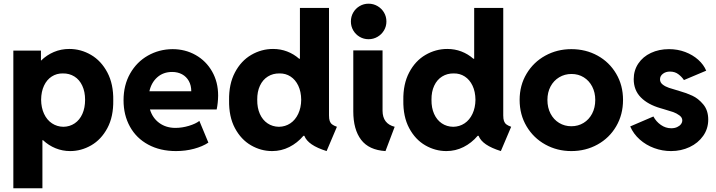

<svg xmlns="http://www.w3.org/2000/svg" viewBox="-20 -794 3799 1019"><path d="M50.8 -525.4H197.3V-472.7H198.2Q228 -502 266.1 -518.1Q304.2 -534.2 347.7 -534.2Q409.2 -534.2 463.1 -502.7Q517.1 -471.2 549.8 -409.4Q582.5 -347.7 581.1 -261.7Q582.5 -174.8 549.8 -114Q517.1 -53.2 464.1 -22.7Q411.1 7.8 352.5 7.8Q312 7.8 275.1 -7.1Q238.3 -22 208.5 -49.8H205.1V205.1H50.8ZM431.6 -264.6Q431.6 -307.1 416.7 -339.1Q401.9 -371.1 375 -387.9Q348.1 -404.8 313.5 -404.3Q280.8 -404.8 254.6 -387.9Q228.5 -371.1 213.6 -339.4Q198.7 -307.6 198.2 -264.6Q198.7 -222.2 213.9 -189.7Q229 -157.2 255.9 -139.4Q282.7 -121.6 316.4 -121.1Q350.1 -121.6 376.5 -139.4Q402.8 -157.2 417.2 -189.5Q431.6 -221.7 431.6 -264.6Z M635.7 -261.7Q635.7 -342.3 670.7 -403.8Q705.6 -465.3 765.1 -499Q824.7 -532.7 895.5 -533.2Q962.9 -533.2 1018.3 -502Q1073.7 -470.7 1105.7 -414.6Q1137.7 -358.4 1137.7 -287.1Q1137.2 -247.6 1129.9 -212.9H775.9Q789.6 -167.5 825.4 -141.4Q861.3 -115.2 911.1 -115.2Q946.3 -115.2 982.7 -126.2Q1019 -137.2 1038.1 -152.3L1085.9 -37.1Q1055.2 -16.6 1009.8 -4.4Q964.4 7.8 914.1 7.8Q830.1 7.8 766.8 -26.4Q703.6 -60.5 669.7 -121.8Q635.7 -183.1 635.7 -261.7ZM995.1 -309.6Q995.1 -340.8 982.2 -364Q969.2 -387.2 946.3 -399.7Q923.3 -412.1 893.6 -412.1Q846.7 -412.1 814.9 -384Q783.2 -356 772.9 -309.6Z M1595.2 -73.2H1590.3Q1558.1 -35.2 1515.4 -13.7Q1472.7 7.8 1424.3 7.8Q1365.2 7.8 1312.3 -22.7Q1259.3 -53.2 1226.8 -114Q1194.3 -174.8 1195.8 -261.7Q1194.3 -347.7 1226.8 -409.4Q1259.3 -471.2 1313.5 -502.7Q1367.7 -534.2 1429.2 -534.2Q1468.8 -534.2 1503.9 -520.8Q1539.1 -507.3 1567.4 -482.4H1571.8V-752H1726.1V-181.6Q1726.1 -162.6 1730 -151.6Q1733.9 -140.6 1742.7 -133.8Q1751.5 -127 1768.1 -121.1L1713.4 7.8Q1663.6 -7.8 1634.3 -27.8Q1605 -47.9 1595.2 -73.2ZM1578.6 -264.6Q1578.1 -307.6 1563 -339.4Q1547.9 -371.1 1522 -387.9Q1496.1 -404.8 1463.4 -404.3Q1428.7 -404.8 1401.6 -387.9Q1374.5 -371.1 1359.6 -339.1Q1344.7 -307.1 1345.2 -264.6Q1344.7 -221.7 1359.1 -189.5Q1373.5 -157.2 1399.9 -139.4Q1426.3 -121.6 1460.4 -121.1Q1494.1 -121.6 1520.8 -139.4Q1547.4 -157.2 1562.7 -189.7Q1578.1 -222.2 1578.6 -264.6Z M1855 -203.1V-526.4H2010.3V-206.1Q2010.7 -137.2 2074.7 -121.1L2025.9 7.8Q1938 2.4 1896.5 -52.2Q1855 -106.9 1855 -203.1ZM1842.3 -679.7Q1842.3 -706.1 1854.7 -727.5Q1867.2 -749 1888.7 -761.7Q1910.2 -774.4 1936 -774.4Q1961.9 -774.4 1983.6 -761.7Q2005.4 -749 2018.1 -727.5Q2030.8 -706.1 2030.8 -679.7Q2030.8 -654.3 2018.1 -632.8Q2005.4 -611.3 1983.6 -598.6Q1961.9 -585.9 1936 -585.9Q1910.2 -585.9 1888.7 -598.6Q1867.2 -611.3 1854.7 -632.8Q1842.3 -654.3 1842.3 -679.7Z M2520 -73.2H2515.1Q2482.9 -35.2 2440.2 -13.7Q2397.5 7.8 2349.1 7.8Q2290 7.8 2237.1 -22.7Q2184.1 -53.2 2151.6 -114Q2119.1 -174.8 2120.6 -261.7Q2119.1 -347.7 2151.6 -409.4Q2184.1 -471.2 2238.3 -502.7Q2292.5 -534.2 2354 -534.2Q2393.6 -534.2 2428.7 -520.8Q2463.9 -507.3 2492.2 -482.4H2496.6V-752H2650.9V-181.6Q2650.9 -162.6 2654.8 -151.6Q2658.7 -140.6 2667.5 -133.8Q2676.3 -127 2692.9 -121.1L2638.2 7.8Q2588.4 -7.8 2559.1 -27.8Q2529.8 -47.9 2520 -73.2ZM2503.4 -264.6Q2502.9 -307.6 2487.8 -339.4Q2472.7 -371.1 2446.8 -387.9Q2420.9 -404.8 2388.2 -404.3Q2353.5 -404.8 2326.4 -387.9Q2299.3 -371.1 2284.4 -339.1Q2269.5 -307.1 2270 -264.6Q2269.5 -221.7 2283.9 -189.5Q2298.3 -157.2 2324.7 -139.4Q2351.1 -121.6 2385.3 -121.1Q2418.9 -121.6 2445.6 -139.4Q2472.2 -157.2 2487.5 -189.7Q2502.9 -222.2 2503.4 -264.6Z M2737.8 -263.7Q2737.8 -341.3 2774.7 -402.8Q2811.5 -464.4 2874.3 -498.8Q2937 -533.2 3012.2 -533.2Q3088.9 -533.2 3151.4 -498.8Q3213.9 -464.4 3250.2 -402.8Q3286.6 -341.3 3286.6 -263.7Q3286.6 -185.5 3250.2 -123.5Q3213.9 -61.5 3151.1 -26.9Q3088.4 7.8 3012.2 7.8Q2937 7.8 2874.3 -26.9Q2811.5 -61.5 2774.7 -123.5Q2737.8 -185.5 2737.8 -263.7ZM3139.2 -263.7Q3139.2 -303.2 3123 -334.5Q3106.9 -365.7 3078.4 -383.5Q3049.8 -401.4 3013.2 -401.4Q2977.1 -401.4 2947.8 -383.8Q2918.5 -366.2 2901.9 -335Q2885.3 -303.7 2885.3 -263.7Q2885.3 -222.7 2901.9 -190.9Q2918.5 -159.2 2947.5 -141.6Q2976.6 -124 3012.2 -124Q3048.3 -124 3077.1 -141.6Q3106 -159.2 3122.6 -190.9Q3139.2 -222.7 3139.2 -263.7Z M3324.7 -123 3447.8 -175.8Q3461.9 -148.9 3487.3 -131.1Q3512.7 -113.3 3542.5 -113.3Q3560.1 -113.3 3573.5 -119.4Q3586.9 -125.5 3594 -135Q3601.1 -144.5 3601.1 -155.3Q3601.1 -170.4 3585.9 -181.6Q3570.8 -192.9 3551.3 -199.7Q3531.7 -206.5 3502.4 -214.8Q3490.7 -218.8 3485.8 -219.7Q3418.9 -238.8 3381.1 -277.1Q3343.3 -315.4 3343.3 -374Q3343.3 -420.4 3367.7 -456.8Q3392.1 -493.2 3434.8 -513.2Q3477.5 -533.2 3530.8 -533.2Q3576.2 -533.2 3616.5 -518.1Q3656.7 -502.9 3685.8 -476.8Q3714.8 -450.7 3728 -418.9L3609.9 -369.1Q3598.6 -386.2 3580.3 -400.1Q3562 -414.1 3535.6 -414.1Q3513.2 -414.1 3498 -402.3Q3482.9 -390.6 3482.9 -373Q3482.9 -356.4 3496.8 -345.5Q3510.7 -334.5 3530.3 -327.9Q3549.8 -321.3 3587.4 -310.5Q3622.6 -300.8 3654.3 -286.1Q3686 -271.5 3712.4 -240Q3738.8 -208.5 3738.8 -159.2Q3738.8 -110.8 3711.9 -72.8Q3685.1 -34.7 3639.9 -13.4Q3594.7 7.8 3541.5 7.8Q3495.1 7.8 3451.9 -8.1Q3408.7 -23.9 3375.2 -53.7Q3341.8 -83.5 3324.7 -123Z"/></svg>

Font: Reddit Sans Strawberry ExBold
Style: Regular
Weight: 800
Designer: Stephen Hutchings
Foundry: Reddit
Version: Version 1.013